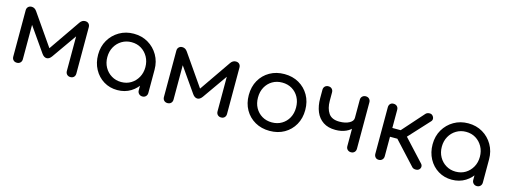

<svg xmlns="http://www.w3.org/2000/svg" viewBox="-16 -1180 4774 1813"><g transform="rotate(15 2371.5 -273.5)"><path d="M137 0Q116 0 103 -13Q90 -26 90 -47V-500Q90 -521 103 -534Q116 -547 137 -547Q167 -547 187 -518L399 -212L610 -518Q630 -547 660 -547Q682 -547 694.5 -534Q707 -521 707 -500V-47Q707 -26 694.5 -13Q682 0 660 0Q640 0 627 -13Q614 -26 614 -47V-429L639 -421L445 -145Q423 -114 397 -114.5Q371 -115 350 -145L158 -420L184 -428V-47Q184 -26 171 -13Q158 0 137 0Z M1119 4Q1045 4 986 -32Q927 -68 893 -131Q859 -194 859 -273Q859 -353 895.5 -415.5Q932 -478 994.5 -514.5Q1057 -551 1135 -551Q1214 -551 1276 -514.5Q1338 -478 1374.5 -415Q1411 -352 1411 -273L1375 -265Q1375 -189 1341.5 -128Q1308 -67 1250.5 -31.5Q1193 4 1119 4ZM1135 -79Q1189 -79 1230.5 -104.5Q1272 -130 1296.5 -174Q1321 -218 1321 -273Q1321 -329 1296.5 -373Q1272 -417 1230.5 -442.5Q1189 -468 1135 -468Q1083 -468 1040.5 -442.5Q998 -417 973.5 -373Q949 -329 949 -273Q949 -218 973.5 -174Q998 -130 1040.5 -104.5Q1083 -79 1135 -79ZM1364 1Q1344 1 1330.5 -12.5Q1317 -26 1317 -46V-205L1336 -302L1411 -273V-46Q1411 -26 1398 -12.5Q1385 1 1364 1Z M1610 0Q1589 0 1576 -13Q1563 -26 1563 -47V-500Q1563 -521 1576 -534Q1589 -547 1610 -547Q1640 -547 1660 -518L1872 -212L2083 -518Q2103 -547 2133 -547Q2155 -547 2167.5 -534Q2180 -521 2180 -500V-47Q2180 -26 2167.5 -13Q2155 0 2133 0Q2113 0 2100 -13Q2087 -26 2087 -47V-429L2112 -421L1918 -145Q1896 -114 1870 -114.5Q1844 -115 1823 -145L1631 -420L1657 -428V-47Q1657 -26 1644 -13Q1631 0 1610 0Z M2608 4Q2528 4 2465.5 -31.5Q2403 -67 2367.5 -129.5Q2332 -192 2332 -273Q2332 -355 2367.5 -417.5Q2403 -480 2465.5 -515.5Q2528 -551 2608 -551Q2688 -551 2750 -515.5Q2812 -480 2848 -417.5Q2884 -355 2884 -273Q2884 -192 2848.5 -129.5Q2813 -67 2751 -31.5Q2689 4 2608 4ZM2608 -79Q2662 -79 2704 -104Q2746 -129 2770 -172.5Q2794 -216 2794 -273Q2794 -330 2770 -374Q2746 -418 2704 -443Q2662 -468 2608 -468Q2554 -468 2512 -443Q2470 -418 2446 -374Q2422 -330 2422 -273Q2422 -216 2446 -172.5Q2470 -129 2512 -104Q2554 -79 2608 -79Z M3206 -166Q3134 -166 3086 -198Q3038 -230 3014.5 -286.5Q2991 -343 2991 -418V-500Q2991 -521 3004 -534Q3017 -547 3038 -547Q3059 -547 3072 -534Q3085 -521 3085 -500V-418Q3085 -343 3116.5 -297Q3148 -251 3222 -251Q3281 -251 3318.5 -271.5Q3356 -292 3356 -323H3405Q3404 -277 3378.5 -241.5Q3353 -206 3308.5 -186Q3264 -166 3206 -166ZM3403 0Q3383 0 3369.5 -13Q3356 -26 3356 -47V-500Q3356 -521 3369.5 -534Q3383 -547 3403 -547Q3424 -547 3437 -534Q3450 -521 3450 -500V-47Q3450 -26 3437 -13Q3424 0 3403 0Z M4068 -11Q4056 0 4034.5 -0.5Q4013 -1 4001 -13L3760 -274L3989 -532Q4001 -545 4021.5 -547Q4042 -549 4054 -538Q4068 -525 4070 -508.5Q4072 -492 4060 -479L3876 -279L4070 -69Q4082 -57 4082 -40.5Q4082 -24 4068 -11ZM3674 1Q3654 1 3642 -12.5Q3630 -26 3630 -46V-500Q3630 -521 3642 -534Q3654 -547 3674 -547Q3696 -547 3709 -534Q3722 -521 3722 -500V-323H3848V-237H3722V-46Q3722 -26 3709 -12.5Q3696 1 3674 1Z M4389 4Q4315 4 4256 -32Q4197 -68 4163 -131Q4129 -194 4129 -273Q4129 -353 4165.5 -415.5Q4202 -478 4264.5 -514.5Q4327 -551 4405 -551Q4484 -551 4546 -514.5Q4608 -478 4644.5 -415Q4681 -352 4681 -273L4645 -265Q4645 -189 4611.5 -128Q4578 -67 4520.5 -31.5Q4463 4 4389 4ZM4405 -79Q4459 -79 4500.5 -104.5Q4542 -130 4566.5 -174Q4591 -218 4591 -273Q4591 -329 4566.5 -373Q4542 -417 4500.5 -442.5Q4459 -468 4405 -468Q4353 -468 4310.5 -442.5Q4268 -417 4243.5 -373Q4219 -329 4219 -273Q4219 -218 4243.5 -174Q4268 -130 4310.5 -104.5Q4353 -79 4405 -79ZM4634 1Q4614 1 4600.5 -12.5Q4587 -26 4587 -46V-205L4606 -302L4681 -273V-46Q4681 -26 4668 -12.5Q4655 1 4634 1Z"/></g></svg>

Font: Comfortaa SemiBold
Style: Regular
Weight: 600
Designer: Johan Aakerlund
Foundry: Johan Aakerlund
Version: Version 3.104; ttfautohint (v1.8.1.43-b0c9)